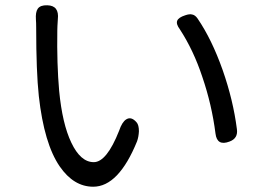

<svg xmlns="http://www.w3.org/2000/svg" viewBox="-20 -709 965 727"><path d="M333 -2Q259 -2 206 -79Q147 -165 127 -345Q117 -438 117 -604Q117 -623 116 -635Q114 -663 123 -676Q133 -690 159 -689Q205 -688 199 -636Q197 -606 197 -594Q195 -467 204 -365Q216 -240 250 -169Q285 -95 335 -95Q384 -95 431 -214Q442 -247 458 -257Q477 -269 497 -246Q506 -236 506 -212Q505 -191 499 -174Q429 -2 333 -2ZM796 -203Q782 -313 746 -418Q713 -518 661 -598Q646 -618 651 -630.5Q656 -643 681 -651Q698 -657 708 -654Q719 -652 728 -639Q782 -560 823 -444Q863 -330 877 -220Q882 -185 849 -173Q802 -155 796 -203Z"/></svg>

Font: GenSenRounded JP R
Style: Regular
Weight: 400
Version: Version 1.501;PS 1;hotconv 16.6.51;makeotf.lib2.5.65220